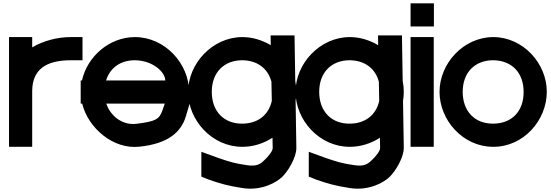

<svg xmlns="http://www.w3.org/2000/svg" viewBox="-20 -837 3330 1160"><path d="M174.5 -550.9C242.8 -591 327.1 -613 408.5 -613H478.5V-473H408.5C258.3 -473 175.6 -417.6 174.5 -287.5V-282V-212V-20V50H34.5V-20V-212V-282C34.5 -283.2 34.5 -284.5 34.5 -285.7V-543V-613H174.5Z M620.9 -351H978.5C978.5 -400 904.9 -472 794.5 -473C708.7 -473 644.9 -428 620.9 -351ZM476.4 -211H467.5V-281V-351H475.2C507 -494.4 638.7 -612.1 794.5 -613C977.3 -613 1122.5 -452 1122.5 -281V-223H1129.5L1102.5 -133C1073.5 -37 993.5 31 824.4 49C664.3 68 512.8 -63.3 476.4 -211ZM975.5 -211H622.1C649.8 -131 723.7 -79.5 802.5 -89H803.7C924.5 -104 942.8 -117 962.4 -173Z M1116.5 -282C1116.5 -453 1263 -612 1443.5 -613C1505 -613 1564.3 -594.7 1615.8 -563.9L1614.9 -623H1759.5L1760.5 -554L1763.9 -347.4C1768.3 -325.9 1770.6 -304 1770.5 -282C1770.5 -263.7 1768.9 -245.6 1765.9 -227.7L1770.5 56V57C1770.5 116 1719.5 198 1685.5 231C1652.5 264 1560.8 318 1443.5 299C1355 285 1312.4 273 1241.1 248L1196.5 230V80L1300.9 118C1368.8 141 1396.3 150 1472.2 161C1526.3 169 1550.5 157 1574.6 133L1575.8 132C1602.2 108 1627.5 75 1627.5 58L1626.3 -4.8C1572.6 29.7 1509.5 50.4 1443.5 50C1260.6 50 1116.5 -111 1116.5 -282ZM1259.5 -282C1259.5 -163 1334.2 -89 1443.5 -90C1535.8 -90 1603.2 -141 1622.1 -227.3L1619.9 -343.5C1598.5 -424.6 1533.1 -472.2 1443.5 -473C1334.2 -473 1259.5 -400 1259.5 -282Z M1765.5 -282C1765.5 -453 1912 -612 2092.5 -613C2154 -613 2213.3 -594.7 2264.8 -563.9L2263.9 -623H2408.5L2409.5 -554L2412.9 -347.4C2417.3 -325.9 2419.6 -304 2419.5 -282C2419.5 -263.7 2417.9 -245.6 2414.9 -227.7L2419.5 56V57C2419.5 116 2368.5 198 2334.5 231C2301.5 264 2209.8 318 2092.5 299C2004 285 1961.4 273 1890.1 248L1845.5 230V80L1949.9 118C2017.8 141 2045.3 150 2121.2 161C2175.3 169 2199.5 157 2223.6 133L2224.8 132C2251.2 108 2276.5 75 2276.5 58L2275.3 -4.8C2221.6 29.7 2158.5 50.4 2092.5 50C1909.6 50 1765.5 -111 1765.5 -282ZM1908.5 -282C1908.5 -163 1983.2 -89 2092.5 -90C2184.8 -90 2252.2 -141 2271.1 -227.3L2268.9 -343.5C2247.5 -424.6 2182.1 -472.2 2092.5 -473C1983.2 -473 1908.5 -400 1908.5 -282Z M2530.5 -677H2460.5V-817H2530.5H2531.5H2601.5V-677H2531.5ZM2460.5 -543V-613H2600.5V-543V-20V50H2460.5V-20Z M2635.5 -282C2635.5 -453 2779 -612 2959.5 -613C3142.3 -613 3284.5 -451 3283.5 -282C3283.5 -111 3143.5 51 2959.5 50C2776.7 50 2635.5 -111 2635.5 -282ZM2775.5 -282C2775.5 -163 2850.2 -89 2959.5 -90C3069.9 -90 3144.5 -163 3143.5 -282C3143.5 -400 3069.9 -472 2959.5 -473C2850.2 -473 2775.5 -400 2775.5 -282Z"/></svg>

Font: Nordica Plus
Style: NordicaClassicRgExt
Weight: 500
Version: Version 1.01